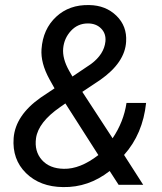

<svg xmlns="http://www.w3.org/2000/svg" viewBox="-20 -741 648 770"><path d="M34.7 -187.5Q42 -278.3 143.1 -349.6L198.7 -386.7L177.7 -424.3Q142.6 -488.8 146.5 -543.9Q152.3 -624.5 205.1 -673.6Q257.8 -722.7 337.9 -720.7Q403.8 -719.7 446.8 -678Q489.7 -636.2 485.8 -574.2Q481.4 -490.2 381.8 -420.4L310.1 -372.6L431.6 -186.5Q476.1 -252.4 487.3 -328.1H565.9Q552.7 -203.6 477.5 -119.6L554.2 0H455.6L419.9 -55.2Q335 11.2 232.9 9.3Q140.6 8.3 84.5 -46.6Q28.3 -101.6 34.7 -187.5ZM235.8 -64Q301.3 -62.5 374.5 -119.1L242.2 -326.2L221.2 -311.5Q133.8 -251 124.5 -187Q117.2 -134.3 147.9 -99.6Q178.7 -64.9 235.8 -64ZM233.4 -547.4Q229.5 -506.3 257.3 -457L270.5 -434.1L345.2 -484.4Q397.5 -523.4 402.8 -574.7Q405.8 -606 385.7 -626.5Q365.7 -647 332.5 -647Q292 -647 264.6 -617.4Q237.3 -587.9 233.4 -547.4Z"/></svg>

Font: TypoPRO Roboto
Style: Italic
Weight: 400
Italic angle: -12°
Designer: Google
Version: Version 2.136; 2016